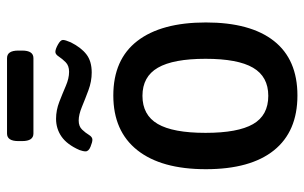

<svg xmlns="http://www.w3.org/2000/svg" viewBox="-184 -696 887 560"><g transform="rotate(-90 260.0 -416.5)"><path d="M261 7Q156 7 101 -61.5Q46 -130 46 -260Q46 -390 101.5 -460Q157 -530 261 -530Q366 -530 420 -460Q474 -390 474 -260Q474 -130 420 -61.5Q366 7 261 7ZM260 -78Q316 -78 342 -122.5Q368 -167 368 -261Q368 -355 342 -400Q316 -445 260 -445Q204 -445 178 -400.5Q152 -356 152 -261Q152 -167 177.5 -122.5Q203 -78 260 -78ZM132 -591Q125 -591 111.5 -596.5Q98 -602 98 -611Q98 -618 102 -629Q118 -665 141 -681Q164 -697 193 -697Q218 -697 242.5 -687.5Q267 -678 289 -668.5Q311 -659 330 -659Q348 -659 358 -669Q368 -679 374.5 -689Q381 -699 388 -699Q396 -699 409.5 -691.5Q423 -684 423 -677Q423 -670 416 -654Q401 -624 381 -608.5Q361 -593 328 -593Q302 -593 276.5 -602.5Q251 -612 228 -621.5Q205 -631 188 -631Q171 -631 161.5 -621Q152 -611 146 -601Q140 -591 132 -591ZM150 -763Q128 -763 128 -796V-807Q128 -840 150 -840H370Q392 -840 392 -807V-796Q392 -763 370 -763Z"/></g></svg>

Font: Asap Semi Condensed Medium
Style: Regular
Weight: 500
Width: 4
Designer: Pablo Cosgaya
Foundry: Omnibus-Type
Version: Version 3.001; ttfautohint (v1.8.4.7-5d5b)